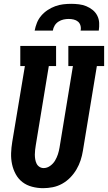

<svg xmlns="http://www.w3.org/2000/svg" viewBox="-20 -975 564 1003"><path d="M205 8Q176 8 147.5 0.5Q119 -7 97.5 -23.5Q76 -40 62.5 -64.5Q49 -89 43 -117Q37 -145 38 -174.5Q39 -204 44 -234L110 -630H86V-735H273V-630H235L167 -217Q165 -204 163.5 -192Q162 -180 162 -167.5Q162 -155 164 -143Q166 -131 171 -120.5Q176 -110 186 -103.5Q196 -97 208 -97Q226 -97 242 -108.5Q258 -120 267.5 -136Q277 -152 282.5 -169Q288 -186 291 -204L361 -630H337V-735H524V-630H486L413 -187Q409 -162 401 -137.5Q393 -113 379.5 -90Q366 -67 347 -47.5Q328 -28 304.5 -15Q281 -2 255.5 3Q230 8 205 8ZM161 -815Q165 -836 173 -856Q181 -876 195.5 -893Q210 -910 229 -922.5Q248 -935 268.5 -942.5Q289 -950 310 -952.5Q331 -955 352 -955Q372 -955 392.5 -952.5Q413 -950 431 -942.5Q449 -935 464 -923Q479 -911 488 -893.5Q497 -876 498 -855.5Q499 -835 496 -815H401Q404 -828 400.5 -841Q397 -854 387.5 -862Q378 -870 365 -873Q352 -876 339 -876Q325 -876 311.5 -873Q298 -870 285.5 -862Q273 -854 265.5 -841.5Q258 -829 256 -815Z"/></svg>

Font: Iosevka Curly Slab XBdObl
Style: Regular
Weight: 800
Italic angle: -9°
Monospace: yes
Designer: Belleve Invis
Foundry: Belleve Invis
Version: Version 11.1.0; ttfautohint (v1.8.3)